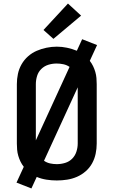

<svg xmlns="http://www.w3.org/2000/svg" viewBox="-20 -1009 640 1082"><path d="M157 53 73 20 114 -69Q103 -83 95.5 -98.5Q88 -114 83 -131Q78 -148 76.5 -165.5Q75 -183 75 -200V-535Q75 -564 81 -592.5Q87 -621 101.5 -646.5Q116 -672 138 -691.5Q160 -711 186.5 -722.5Q213 -734 242 -740Q271 -746 300 -746Q329 -746 357.5 -740Q386 -734 413 -723L443 -788L527 -755L486 -666Q497 -652 504.5 -636.5Q512 -621 517 -604Q522 -587 523.5 -569.5Q525 -552 525 -535V-200Q525 -171 519 -142.5Q513 -114 499 -88.5Q485 -63 462.5 -43.5Q440 -24 413.5 -12.5Q387 -1 358 3.5Q329 8 300 8Q271 8 242 3.5Q213 -1 187 -12ZM182 -218 372 -632Q356 -643 337 -647Q318 -651 299 -651Q275 -651 252.5 -644Q230 -637 213 -620.5Q196 -604 189 -581Q182 -558 182 -535ZM300 -84Q324 -84 347 -91Q370 -98 386.5 -114.5Q403 -131 410.5 -154Q418 -177 418 -200V-517L228 -103Q244 -92 262.5 -88Q281 -84 300 -84ZM281 -790 225 -840 363 -989 437 -921Z"/></svg>

Font: Zed Mono Semibold Extended
Style: Regular
Weight: 600
Width: 7
Monospace: yes
Designer: Belleve Invis
Foundry: Belleve Invis
Version: Version 1.0.0; ttfautohint (v1.8.4)